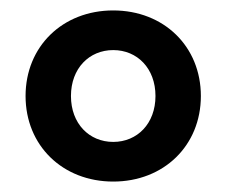

<svg xmlns="http://www.w3.org/2000/svg" viewBox="-20 -833 434 368"><path d="M365 -649C365 -744 294 -813 197 -813C100 -813 29 -744 29 -649C29 -554 100 -485 197 -485C294 -485 365 -554 365 -649ZM197 -561C151 -561 116 -596 116 -649C116 -702 151 -737 197 -737C243 -737 278 -702 278 -649C278 -596 243 -561 197 -561Z"/></svg>

Font: LINE Seed JP_OTF Bold
Style: Regular
Weight: 700
Designer: LINE & Fontrix & Fontworks
Version: Version 1.009